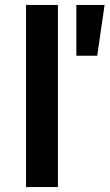

<svg xmlns="http://www.w3.org/2000/svg" viewBox="-20 -762 446 782"><path d="M86 -742H216V0H86ZM291 -742H406L376 -535H291Z"/></svg>

Font: Montserrat Medium
Style: Regular
Weight: 500
Designer: Julieta Ulanovsky
Foundry: Julieta Ulanovsky
Version: Version 6.001